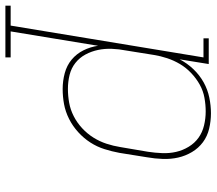

<svg xmlns="http://www.w3.org/2000/svg" viewBox="-118 -504 783 694"><g transform="rotate(90 273.0 -156.5)"><path d="M-54 215V196H18L133 -501H64V-520H157L140 -415Q154 -442 175.5 -464.5Q197 -487 223 -501.5Q249 -516 278 -522Q307 -528 335 -528Q363 -528 390.5 -521.5Q418 -515 439.5 -499Q461 -483 475 -459.5Q489 -436 495 -409.5Q501 -383 500 -354Q499 -325 494 -297L478 -197Q473 -170 464.5 -143Q456 -116 440.5 -92Q425 -68 403 -48Q381 -28 355 -15Q329 -2 302 3Q275 8 247 8Q218 8 190 0.5Q162 -7 141 -24.5Q120 -42 107.5 -67Q95 -92 91 -120L39 196H133V215ZM247 -11Q272 -11 297 -15.5Q322 -20 345.5 -32Q369 -44 389 -62.5Q409 -81 423 -103.5Q437 -126 445 -150.5Q453 -175 457 -200L474 -300Q478 -326 479 -352Q480 -378 474.5 -402Q469 -426 456 -447.5Q443 -469 423.5 -483Q404 -497 379 -503Q354 -509 328 -509Q304 -509 279 -504.5Q254 -500 231.5 -487.5Q209 -475 189.5 -456.5Q170 -438 157 -416Q144 -394 136 -370Q128 -346 124 -321L108 -221Q103 -196 102 -170Q101 -144 106 -120Q111 -96 122.5 -74.5Q134 -53 153 -38Q172 -23 196.5 -17Q221 -11 247 -11Z"/></g></svg>

Font: Iosevka Etoile Thin Oblique
Style: Regular
Weight: 100
Italic angle: -9°
Designer: Belleve Invis
Foundry: Belleve Invis
Version: Version 15.5.2; ttfautohint (v1.8.4)